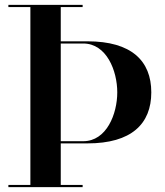

<svg xmlns="http://www.w3.org/2000/svg" viewBox="-20 -770 677 790"><path d="M14.5 -9V0H320V-9H230V-180H340C520.5 -180 602.5 -260 602.5 -390C602.5 -520 520.5 -600 340 -600H230V-741H320V-750H14.5V-741H105V-9ZM322.5 -591C418.5 -591 462.5 -479 462.5 -390C462.5 -301 418.5 -189 322.5 -189H230V-591Z"/></svg>

Font: Bodoni* 24pt Medium
Style: Regular
Weight: 500
Version: Version 2.3